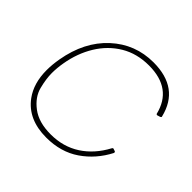

<svg xmlns="http://www.w3.org/2000/svg" viewBox="-186 -934 1133 1133"><g transform="rotate(45 380.5 -367.0)"><path d="M346 14Q194 14 119 -88Q66 -160 66 -270Q66 -315 75 -367Q106 -544 217 -646Q328 -748 480 -748Q695 -748 741 -558L742 -555Q741 -551 735 -548Q717 -542 715 -542Q711 -542 708 -546Q667 -716 474 -716Q374 -716 298 -670.5Q222 -625 173.5 -546Q125 -467 108 -367Q100 -321 100 -279Q100 -231 115.5 -170Q131 -109 191 -63.5Q251 -18 351 -18Q455 -18 534.5 -69.5Q614 -121 664 -215Q667 -221 672 -221L690 -215Q693 -213 693 -209V-205Q642 -106 554.5 -46Q467 14 346 14Z"/></g></svg>

Font: YamahaIndonesia935. App Thin
Style: Italic
Weight: 100
Italic angle: -10°
Designer: Dalton Maag Ltd
Foundry: Dalton Maag Ltd
Version: Version 1.002; January 01, 2024; Regular/Italic